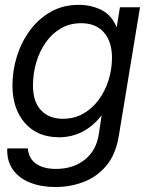

<svg xmlns="http://www.w3.org/2000/svg" viewBox="-20 -545 605 776"><path d="M204.6 210.9Q146.5 210.9 101.6 193.1Q56.6 175.3 32 140.4Q7.3 105.5 9.3 54.7H92.3Q96.2 96.2 126 116.9Q155.8 137.7 206.1 137.7Q275.9 137.7 322.8 100.3Q369.6 63 379.4 -2.9L390.6 -78.1H390.1Q354.5 -33.2 311.5 -11.7Q268.6 9.8 219.2 9.8Q130.9 9.8 80.6 -47.9Q30.3 -105.5 30.3 -199.7Q30.3 -260.3 48.6 -318.1Q66.9 -376 101.6 -422.9Q136.2 -469.7 185.8 -497.6Q235.4 -525.4 297.4 -525.4Q349.6 -525.4 390.9 -504.2Q432.1 -482.9 451.2 -435.1H451.7L464.8 -515.6H545.9L460.4 2.9Q448.2 79.1 409.7 124.8Q371.1 170.4 317.1 190.7Q263.2 210.9 204.6 210.9ZM233.9 -64.9Q280.3 -64.9 316.9 -85.9Q353.5 -106.9 379.4 -142.3Q405.3 -177.7 418.9 -221.7Q432.6 -265.6 432.6 -311.5Q432.6 -376.5 400.1 -413.8Q367.7 -451.2 308.1 -451.2Q261.2 -451.2 225.1 -429.7Q189 -408.2 164.1 -372.3Q139.2 -336.4 126.2 -291.7Q113.3 -247.1 113.3 -200.2Q113.3 -133.3 146 -99.1Q178.7 -64.9 233.9 -64.9Z"/></svg>

Font: Inter Display
Style: Italic
Weight: 400
Italic angle: -9.39999°
Designer: Rasmus Andersson
Foundry: rsms
Version: Version 4.000;git-a52131595